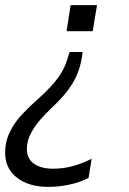

<svg xmlns="http://www.w3.org/2000/svg" viewBox="-37 -522 504 750"><path d="M342 -502 325 -400H223L239 -502ZM152 208Q75 208 29 172Q-17 136 -17 75Q-17 31 1.5 -6.5Q20 -44 49 -75Q78 -106 109 -133Q167 -185 192.5 -222Q218 -259 228 -297L235 -319H286L282 -293Q276 -259 263.5 -229.5Q251 -200 227 -168Q203 -136 161 -97Q139 -76 117.5 -51Q96 -26 82 2Q68 30 68 61Q68 97 95 117Q122 137 171 137Q211 137 248.5 126.5Q286 116 321 98L309 173Q274 191 232.5 199.5Q191 208 152 208Z"/></svg>

Font: Mulish
Style: Italic
Weight: 400
Italic angle: -9°
Designer: Vernon Adams
Foundry: Vernon Adams
Version: Version 3.603; ttfautohint (v1.8.3)